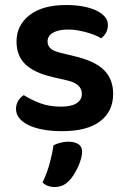

<svg xmlns="http://www.w3.org/2000/svg" viewBox="-20 -509 510 767"><path d="M432 -134Q432 -64 380 -24.5Q328 15 228 15Q187 15 153.5 9Q120 3 95.5 -8.5Q71 -20 57.5 -36.5Q44 -53 44 -73Q44 -92 52.5 -106Q61 -120 75 -129Q103 -111 139.5 -97Q176 -83 224 -83Q265 -83 286 -96.5Q307 -110 307 -134Q307 -175 247 -188L191 -201Q117 -218 81.5 -252Q46 -286 46 -343Q46 -408 98 -448.5Q150 -489 244 -489Q280 -489 310.5 -483.5Q341 -478 363.5 -467.5Q386 -457 398.5 -442.5Q411 -428 411 -409Q411 -391 403 -377.5Q395 -364 384 -356Q375 -362 360.5 -368Q346 -374 328.5 -379Q311 -384 291.5 -387.5Q272 -391 253 -391Q214 -391 192 -378.5Q170 -366 170 -343Q170 -326 182.5 -315Q195 -304 226 -297L275 -285Q358 -266 395 -229.5Q432 -193 432 -134ZM257 212Q244 226 229.5 232Q215 238 198 238Q168 238 150 220Q168 182 178.5 143.5Q189 105 194 71Q207 65 222 61Q237 57 253 57Q277 57 292.5 66.5Q308 76 308 98Q308 110 303.5 126Q299 142 291.5 158Q284 174 275 188.5Q266 203 257 212Z"/></svg>

Font: Baloo Tammudu 2 SemiBold
Style: Regular
Weight: 600
Designer: Maithili Shingre, Omkar Shende and Ek Type
Foundry: Ek Type
Version: Version 1.640;hotconv 1.0.111;makeotfexe 2.5.65597; ttfautoh